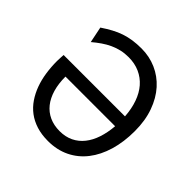

<svg xmlns="http://www.w3.org/2000/svg" viewBox="-186 -894 1075 1075"><g transform="rotate(45 351.5 -356.5)"><path d="M346.7 -73.2Q392.1 -73.2 427.5 -90.3Q462.9 -107.4 488 -138.9Q513.2 -170.4 527.8 -214.6Q542.5 -258.8 546.9 -312.5H153.8Q153.8 -256.8 166.7 -212.4Q179.7 -168 204.3 -137Q229 -106 264.9 -89.6Q300.8 -73.2 346.7 -73.2ZM97.7 -644.5Q128.9 -665.5 157.5 -680.9Q186 -696.3 215.1 -706.1Q244.1 -715.8 275.6 -720.5Q307.1 -725.1 344.2 -725.1Q406.2 -725.1 460.9 -701.2Q515.6 -677.2 556.4 -631.8Q597.2 -586.4 620.8 -520.5Q644.5 -454.6 644.5 -371.1Q644.5 -285.2 623.5 -214.6Q602.5 -144 563.2 -93.5Q523.9 -43 467.3 -15.4Q410.6 12.2 339.4 12.2Q288.6 12.2 247.8 -0.7Q207 -13.7 176 -37.1Q145 -60.5 122.8 -93.3Q100.6 -126 86.2 -165.3Q71.8 -204.6 65.2 -249.3Q58.6 -293.9 58.6 -341.3Q58.6 -351.1 59.6 -366Q60.5 -380.9 61 -390.6H546.9Q543 -447.8 526.6 -493.9Q510.3 -540 482.2 -572.3Q454.1 -604.5 415 -622.1Q376 -639.6 327.1 -639.6Q295.9 -639.6 268.6 -633.3Q241.2 -627 215.8 -615.2Q190.4 -603.5 166.3 -586.9Q142.1 -570.3 117.2 -549.3Z"/></g></svg>

Font: Andika CyrE
Style: Regular
Weight: 400
Designer: Victor Gaultney, Annie Olsen, Julie Remington, Don Collingsworth, Eric Hays, Becca Hirsbrunner
Foundry: SIL International
Version: Version 5.000